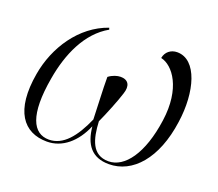

<svg xmlns="http://www.w3.org/2000/svg" viewBox="-98 -680 941 827"><g transform="rotate(20 372.5 -267.0)"><path d="M187 10C257 10 315 -39 349 -119C357 -38 392 10 471 10C579 10 668 -88 692 -264C713 -407 675 -544 584 -544C555 -544 532 -526 527 -497C583 -485 648 -401 626 -247C604 -88 539 -1 465 -1C390 -1 372 -68 368 -149C387 -190 416 -262 427 -298C440 -336 428 -361 391 -361C376 -361 355 -355 337 -341C337 -279 341 -221 343 -148C304 -59 257 -1 192 -1C119 -1 81 -75 112 -252C132 -370 181 -482 275 -535L272 -543C148 -500 68 -377 46 -249C15 -71 79 10 187 10Z"/></g></svg>

Font: Noto Serif Display Light
Style: Italic
Weight: 300
Italic angle: -12°
Designer: Monotype Design Team
Foundry: Monotype Imaging Inc.
Version: Version 2.009